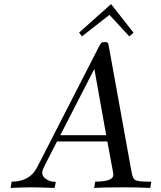

<svg xmlns="http://www.w3.org/2000/svg" viewBox="-20 -922 790 942"><path d="M32.2 0Q33.2 -4.9 34.7 -15.4Q36.1 -25.9 37.1 -30.8Q125 -30.8 161.1 -99.1L466.8 -695.8Q472.7 -708 477.8 -711.9Q482.9 -715.8 493.9 -715.8Q504.9 -715.8 508.5 -711.9Q512.2 -708 514.2 -692.9L626 -75.2Q630.9 -47.4 642.8 -39.1Q654.8 -30.8 706.1 -30.8H722.2Q722.2 -26.9 720 -15.9Q717.8 -4.9 716.8 0Q653.8 -2.9 585.9 -2.9Q477.1 -2.9 441.9 0Q442.9 -4.9 444.8 -15.9Q446.8 -26.9 446.8 -30.8Q535.6 -30.8 536.1 -64Q536.1 -72.8 534.2 -79.1L506.8 -228H259.8Q254.9 -219.2 200.2 -111.8Q187 -85.9 187 -76.2Q187 -57.1 203.1 -45.7Q219.2 -34.2 232.2 -32Q245.1 -29.8 253.9 -29.8L248 0Q164.1 -2.9 133.8 -2.9Q95.2 -2.9 32.2 0ZM275.9 -258.8H501L442.9 -584ZM368.2 -762.2 524.9 -901.9 634.8 -762.2V-761.2L615.2 -744.1H613.8L517.1 -849.1L382.8 -744.1H381.8Z"/></svg>

Font: CMU Serif Extra
Style: RomanSlanted
Weight: 500
Italic angle: -9.46001°
Version: Version 0.7.0